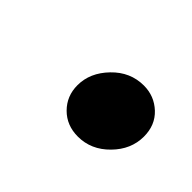

<svg xmlns="http://www.w3.org/2000/svg" viewBox="-43 -417 361 361"><g transform="rotate(45 137.5 -236.0)"><path d="M98.1 -226.1Q98.1 -259.3 124.5 -286.6Q150.9 -314 187 -314Q214.8 -314 234.9 -295.2Q254.9 -276.4 254.9 -246.1Q254.9 -211.9 228.5 -185.1Q202.1 -158.2 167 -158.2Q137.2 -158.2 117.7 -177.7Q98.1 -197.3 98.1 -226.1Z"/></g></svg>

Font: CMU Serif Extra
Style: BoldSlanted
Weight: 700
Italic angle: -9.46001°
Version: Version 0.7.0